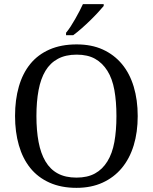

<svg xmlns="http://www.w3.org/2000/svg" viewBox="-20 -904 744 934"><path d="M649.9 -339.4Q649.9 -260.7 630.4 -196.8Q610.8 -132.8 572.8 -86.9Q534.7 -41 479.2 -15.6Q423.8 9.8 352.1 9.8Q277.3 9.8 220.7 -15.6Q164.1 -41 127.2 -86.9Q90.3 -132.8 71.8 -197.3Q53.2 -261.7 53.2 -339.8Q53.2 -418.9 71.8 -483.2Q90.3 -547.4 127.2 -592.8Q164.1 -638.2 220.7 -663.1Q277.3 -688 353 -688Q425.3 -688 480 -663.1Q534.7 -638.2 572.8 -592.8Q610.8 -547.4 630.4 -482.7Q649.9 -418 649.9 -339.4ZM157.2 -339.4Q157.2 -269 167.7 -213.4Q178.2 -157.7 201.2 -118.9Q224.1 -80.1 261.2 -60.1Q298.3 -40 352.1 -40Q405.3 -40 441.9 -60.1Q478.5 -80.1 502.4 -118.9Q526.4 -157.7 536.4 -213.4Q546.4 -269 546.4 -339.4Q546.4 -410.2 536.4 -465.8Q526.4 -521.5 502.4 -559.6Q478.5 -597.7 442.6 -617.9Q406.7 -638.2 353 -638.2Q299.3 -638.2 261.7 -617.9Q224.1 -597.7 201.2 -559.6Q178.2 -521.5 167.7 -465.8Q157.2 -410.2 157.2 -339.4ZM301.3 -744.6Q312 -757.3 323.5 -774.9Q335 -792.5 345.7 -811.5Q356.4 -830.6 366.5 -849.6Q376.5 -868.7 383.3 -883.8H484.4V-875Q475.1 -863.8 457.8 -844.7Q440.4 -825.7 419.4 -805.2Q398.4 -784.7 376.7 -765.6Q355 -746.6 336.4 -732.9H301.3Z"/></svg>

Font: MUA Office
Style: Regular
Weight: 400
Designer: Khon Soe Zaw Thu
Foundry: Myanmar Unicode
Version: Version 2.10 June 24, 2017